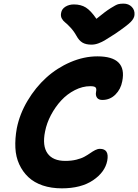

<svg xmlns="http://www.w3.org/2000/svg" viewBox="-20 -1010 755 1049"><path d="M654.8 -990.2Q682.6 -990.2 700 -972.4Q717.3 -954.6 714.8 -928.2Q713.4 -909.7 694.3 -890.1Q675.3 -870.6 608.9 -825.2Q565.9 -797.9 551.8 -789.3Q537.6 -780.8 518.3 -773.4Q499 -766.1 480 -766.1Q449.2 -766.1 430.4 -777.3Q411.6 -788.6 397.9 -814Q383.8 -839.4 365.5 -859.1Q347.2 -878.9 335.4 -887.9Q323.7 -897 317.1 -909.9Q310.5 -922.9 314 -939.9Q317.4 -960.9 337.4 -973.4Q357.4 -985.8 383.8 -985.8Q421.9 -985.8 449 -969Q476.1 -952.1 506.8 -907.2Q554.2 -946.3 584 -965.1Q613.8 -983.9 625.7 -987.1Q637.7 -990.2 654.8 -990.2ZM317.9 19Q259.8 19 213.1 3.2Q166.5 -12.7 135.3 -42Q104 -71.3 85.2 -112.1Q66.4 -152.8 64 -202.4Q61.5 -252 71.8 -309.1Q87.4 -387.2 130.6 -459.7Q173.8 -532.2 232.4 -585.4Q291 -638.7 364.7 -670.4Q438.5 -702.1 512.2 -702.1Q675.3 -702.1 647.9 -565.9Q640.1 -522.9 610.6 -493.4Q581.1 -463.9 539.1 -463.9Q518.6 -463.9 509.8 -476.6Q501 -489.3 504.9 -508.8Q508.3 -524.9 502.4 -532Q496.6 -539.1 473.1 -539.1Q430.7 -539.1 388.7 -517.6Q346.7 -496.1 314.5 -461.2Q282.2 -426.3 258.5 -381.6Q234.9 -336.9 226.1 -291Q210.4 -212.9 239.7 -171.9Q269 -130.9 336.9 -130.9Q370.1 -130.9 397.5 -137.7Q424.8 -144.5 441.9 -154.1Q459 -163.6 472.9 -173.3Q486.8 -183.1 500 -189.9Q513.2 -196.8 525.9 -196.8Q578.1 -196.8 565.9 -131.8Q553.7 -69.3 488.3 -25.1Q422.9 19 317.9 19Z"/></svg>

Font: Shantell Sans Bouncy
Style: Bold Italic
Weight: 700
Italic angle: -11.31°
Designer: Stephen Nixon, Anya Danilova, Shantell Martin
Foundry: Arrow Type
Version: Version 1.006;[9816181b4]